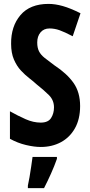

<svg xmlns="http://www.w3.org/2000/svg" viewBox="-20 -744 463 985"><path d="M391 -200Q391 -133 364.5 -86Q338 -39 292.5 -14.5Q247 10 189 10Q156 10 113.5 0Q71 -10 31 -32V-173Q72 -150 111.5 -132.5Q151 -115 189 -115Q227 -115 242 -138.5Q257 -162 257 -193Q257 -230 231 -256Q205 -282 167 -312Q152 -326 130.5 -342.5Q109 -359 87.5 -382Q66 -405 51.5 -438.5Q37 -472 37 -519Q36 -609 85 -666.5Q134 -724 229 -724Q263 -724 302 -713Q341 -702 393 -676L353 -558Q311 -580 285.5 -589Q260 -598 234 -598Q205 -598 188 -578Q171 -558 171 -526Q171 -499 180 -481Q189 -463 209 -447Q229 -431 259 -409Q323 -367 357 -319Q391 -271 391 -200ZM272 71Q259 108 241.5 147Q224 186 206 221H123V208Q127 191 131.5 164.5Q136 138 140 110.5Q144 83 147 61H272Z"/></svg>

Font: Noto Sans Sinhala UI ExtraCondensed
Style: Bold
Weight: 700
Width: 2
Designer: Jelle Bosma - Monotype Design Team
Foundry: Monotype Imaging Inc.
Version: Version 2.006; ttfautohint (v1.8.4.7-5d5b)